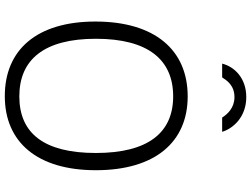

<svg xmlns="http://www.w3.org/2000/svg" viewBox="-140 -870 1021 780"><g transform="rotate(90 370.0 -480.5)"><path d="M516 -873C503 -917 456 -971 375 -971C297 -971 251 -922 239 -873H295C306 -890 326 -923 375 -923C419 -923 445 -894 458 -873ZM371 10C558 10 672 -122 672 -360C672 -600 558 -733 372 -733C184 -733 68 -600 68 -358C68 -121 182 10 371 10ZM372 -49C223 -49 138 -149 138 -360C138 -572 223 -674 372 -674C519 -674 602 -573 602 -360C602 -148 521 -49 372 -49Z"/></g></svg>

Font: United Sans ExtraLight
Style: Regular
Weight: 200
Designer: Pablo Impallari, Rodrigo Fuenzalida (Modified by Dan O. Williams)
Version: Version 1.000;PS 001.000;hotconv 1.0.88;makeotf.lib2.5.64775